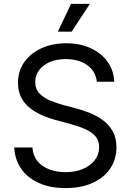

<svg xmlns="http://www.w3.org/2000/svg" viewBox="-20 -962 677 995"><path d="M319.3 12.7Q239.7 12.7 181.4 -13.7Q123 -40 90.1 -87.2Q57.1 -134.3 53.7 -197.8H147.9Q150.9 -154.8 174.6 -126.5Q198.2 -98.1 236.3 -84Q274.4 -69.8 319.3 -69.8Q369.1 -69.8 408.4 -85.9Q447.8 -102.1 470.7 -131.3Q493.7 -160.6 493.7 -199.2Q493.7 -233.4 474.9 -255.4Q456.1 -277.3 423.6 -292Q391.1 -306.6 349.6 -317.9L262.7 -341.8Q170.9 -367.2 122.1 -413.6Q73.2 -460 73.2 -532.7Q73.2 -594.2 106 -640.4Q138.7 -686.5 195.3 -712.2Q252 -737.8 323.2 -737.8Q395.5 -737.8 450.9 -711.9Q506.3 -686 538.1 -641.1Q569.8 -596.2 571.8 -538.6H481.9Q475.6 -594.2 431.2 -625Q386.7 -655.8 320.3 -655.8Q273.4 -655.8 237.8 -640.4Q202.1 -625 182.4 -598.1Q162.6 -571.3 162.6 -537.1Q162.6 -500.5 184.8 -477.5Q207 -454.6 239.5 -441.2Q272 -427.7 302.7 -419.4L377 -399.4Q410.6 -390.6 446.5 -376.2Q482.4 -361.8 513.7 -338.9Q544.9 -315.9 564.2 -281.5Q583.5 -247.1 583.5 -198.7Q583.5 -138.2 552.2 -90.3Q521 -42.5 461.7 -14.9Q402.3 12.7 319.3 12.7ZM279.8 -797.9 348.1 -941.9H445.8L351.1 -797.9Z"/></svg>

Font: Inter 17pt
Style: Regular
Weight: 400
Version: Version 4.001;git-66647c0bb